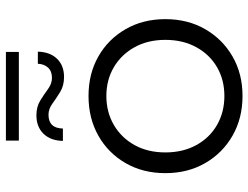

<svg xmlns="http://www.w3.org/2000/svg" viewBox="-118 -740 862 667"><g transform="rotate(-90 313.5 -406.0)"><path d="M314 5Q237 5 176.5 -29.5Q116 -64 81 -124.5Q46 -185 46 -263Q46 -341 81 -401.5Q116 -462 176.5 -496Q237 -530 314 -530Q391 -530 451 -496Q511 -462 546 -401.5Q581 -341 581 -263Q581 -185 546 -124.5Q511 -64 451 -29.5Q391 5 314 5ZM314 -58Q370 -58 414 -83.5Q458 -109 483.5 -155.5Q509 -202 509 -263Q509 -324 483.5 -370Q458 -416 414 -442Q370 -468 314 -468Q258 -468 213.5 -442Q169 -416 143.5 -370Q118 -324 118 -263Q118 -202 143.5 -155.5Q169 -109 213.5 -83.5Q258 -58 314 -58ZM380 -615Q350 -615 328 -628.5Q306 -642 287.5 -655.5Q269 -669 249 -669Q202 -669 201 -619H158Q159 -662 183 -686.5Q207 -711 247 -711Q277 -711 298.5 -697.5Q320 -684 338.5 -670.5Q357 -657 377 -657Q400 -657 412.5 -670.5Q425 -684 426 -706H468Q467 -664 443.5 -639.5Q420 -615 380 -615ZM159 -772V-817H467V-772Z"/></g></svg>

Font: Montserrat
Style: Regular
Weight: 400
Designer: Julieta Ulanovsky
Foundry: Julieta Ulanovsky
Version: Version 9.000; ttfautohint (v1.8.4.7-5d5b)